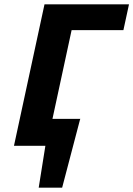

<svg xmlns="http://www.w3.org/2000/svg" viewBox="-20 -678 620 893"><path d="M189 0 216 -125H354L263 0ZM160 195 211 -125H353L269 195ZM45 0 187 -658H339L197 0ZM235 -538 261 -658H580L554 -538Z"/></svg>

Font: Ysabeau ExtraBold
Style: Italic
Weight: 800
Italic angle: -12°
Designer: Christian Thalmann (Catharsis Fonts)
Version: Version 2.002